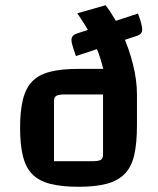

<svg xmlns="http://www.w3.org/2000/svg" viewBox="-20 -705 605 736"><path d="M281 11Q217 11 173.5 0Q130 -11 104.5 -36.5Q79 -62 68 -106Q57 -150 57 -215Q57 -280 68 -324Q79 -368 104 -393.5Q129 -419 172.5 -430Q216 -441 281 -441H423L505 -343V-224Q505 -156 494.5 -110.5Q484 -65 458 -38.5Q432 -12 389 -0.5Q346 11 281 11ZM187 -87H331Q357 -87 366 -92Q375 -97 375 -112V-343H232Q206 -343 196.5 -338Q187 -333 187 -318ZM387 -343Q387 -419 358.5 -499Q330 -579 276 -654L385 -685Q421 -637 448 -577.5Q475 -518 490 -457.5Q505 -397 505 -343ZM271 -490 261 -520Q254 -540 254 -552Q254 -569 273 -576L509 -653L519 -624Q525 -604 525 -591Q525 -574 506 -568Z"/></svg>

Font: Changa ExtraLight Medium
Style: Regular
Weight: 500
Version: Version 3.002; ttfautohint (v1.8.2)